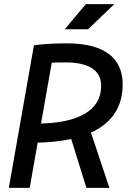

<svg xmlns="http://www.w3.org/2000/svg" viewBox="-20 -914 626 934"><path d="M78.6 -219.7 94.7 -312.5H149.4Q308.6 -312.5 390.4 -359.4Q472.2 -406.2 472.2 -497.1Q472.2 -552.7 428.2 -581.5Q384.3 -610.4 298.8 -610.4Q194.8 -610.4 128.9 -600.6L145 -693.4Q207.5 -703.1 305.2 -703.1Q439 -703.1 507.8 -652.6Q576.7 -602.1 576.7 -503.4Q576.7 -363.8 464.4 -291.7Q352.1 -219.7 133.3 -219.7ZM22.9 0 145 -693.4H246.6L124.5 0ZM400.4 0 304.7 -307.6H409.7L512.2 0ZM294.9 -771.5 397.5 -894H536.1L408.2 -771.5Z"/></svg>

Font: Cascadia Code PL
Style: Italic
Weight: 400
Italic angle: -10°
Monospace: yes
Designer: Aaron Bell
Foundry: Saja Typeworks
Version: Version 2404.023